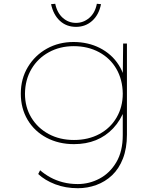

<svg xmlns="http://www.w3.org/2000/svg" viewBox="-20 -755 834 1015"><path d="M392 240Q326 240 271.5 219Q217 198 182 165L192 145Q216 166 246 182.5Q276 199 312.5 208.5Q349 218 391 218Q452 218 506.5 189Q561 160 595 102.5Q629 45 629 -41V-178L640 -179Q618 -119 578.5 -77Q539 -35 487 -14Q435 7 371 7Q290 7 226 -27Q162 -61 126 -121.5Q90 -182 90 -260Q90 -339 127.5 -401Q165 -463 228 -498Q291 -533 369 -533Q407 -533 442 -525Q477 -517 507.5 -501.5Q538 -486 563.5 -463.5Q589 -441 608 -411Q627 -381 638 -345L629 -347L631 -525H651V-43Q651 29 630 83Q609 137 572.5 171.5Q536 206 489 223Q442 240 392 240ZM371 -15Q447 -15 505.5 -46.5Q564 -78 596.5 -134Q629 -190 629 -260Q628 -334 595.5 -390.5Q563 -447 504 -479Q445 -511 370 -511Q297 -511 238.5 -479Q180 -447 146.5 -390.5Q113 -334 112 -260Q112 -189 145.5 -133.5Q179 -78 237.5 -46.5Q296 -15 371 -15ZM382 -613Q331 -613 296.5 -645Q262 -677 250 -733L272 -735Q282 -687 312 -660.5Q342 -634 382 -634Q421 -634 452 -660.5Q483 -687 492 -735L514 -733Q503 -677 467.5 -645Q432 -613 382 -613Z"/></svg>

Font: Lexend Giga Thin
Style: Regular
Weight: 250
Version: Version 1.007